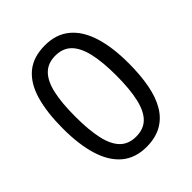

<svg xmlns="http://www.w3.org/2000/svg" viewBox="-204 -848 981 981"><g transform="rotate(-45 286.0 -357.5)"><path d="M523 -358Q523 -271 510 -203Q497 -135 468.5 -87.5Q440 -40 394.5 -15Q349 10 285 10Q205 10 152.5 -34Q100 -78 74.5 -160.5Q49 -243 49 -358Q49 -474 72.5 -556Q96 -638 148 -681.5Q200 -725 285 -725Q365 -725 418 -681.5Q471 -638 497 -556Q523 -474 523 -358ZM137 -358Q137 -260 151.5 -195Q166 -130 198.5 -97.5Q231 -65 285 -65Q339 -65 371.5 -97Q404 -129 419 -194.5Q434 -260 434 -358Q434 -456 419 -520.5Q404 -585 371.5 -617.5Q339 -650 285 -650Q231 -650 198.5 -617.5Q166 -585 151.5 -520.5Q137 -456 137 -358Z"/></g></svg>

Font: korean115
Style: Regular
Weight: 400
Designer: Monotype Design Team
Foundry: Monotype Imaging Inc.
Version: Version 2.013